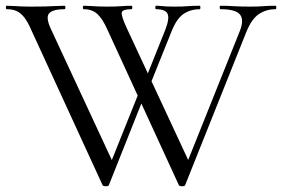

<svg xmlns="http://www.w3.org/2000/svg" viewBox="-24 -645 981 668"><path d="M484.2 -326.2 354.8 -1Q353.8 3 344.3 3Q334.8 3 332.8 -1L84.2 -542Q72.6 -568.8 60.6 -584.2Q48.6 -599.6 34.3 -606.3Q20 -613 -0.6 -613Q-3.6 -613 -3.6 -619Q-3.6 -625 -0.6 -625Q13 -625 25.9 -624Q38.8 -623 52.7 -622.5Q66.6 -622 82 -622Q110.2 -622 131.5 -622.5Q152.8 -623 169.4 -624Q186 -625 200.6 -625Q203.6 -625 203.6 -619Q203.6 -613 200.6 -613Q162 -613 148 -599.7Q134 -586.4 152 -546.4L373.8 -69.4L338.2 -21.2L469.2 -347.8ZM934.6 -625Q937.4 -625 937.4 -619Q937.4 -613 934.6 -613Q902.4 -613 877.1 -596.3Q851.8 -579.6 833.2 -534.2L620.2 -1Q619.2 3 609.7 3Q600.2 3 598.2 -1L349.6 -542Q332.8 -579.8 314.6 -596.4Q296.4 -613 267.2 -613Q264.2 -613 264.2 -619Q264.2 -625 267.2 -625Q280.4 -625 293.2 -624Q306 -623 319.5 -622.5Q333 -622 347.6 -622Q379.6 -622 398.9 -623.5Q418.2 -625 433.4 -625Q436.4 -625 436.4 -619Q436.4 -613 433.4 -613Q402.4 -613 399.7 -601.7Q397 -590.4 417.4 -546.4L639.6 -69.4L603.8 -21.2L810.6 -537.6Q825.8 -576.4 810.7 -594.7Q795.6 -613 743.2 -613Q740.2 -613 740.2 -619Q740.2 -625 743.2 -625Q766.8 -625 788.9 -623.5Q811 -622 845.6 -622Q874.4 -622 892 -623.5Q909.6 -625 934.6 -625ZM473.6 -347.8 550.4 -539.6Q566.2 -579.4 559.3 -596.2Q552.4 -613 518.6 -613Q516.4 -613 516.4 -619Q516.4 -625 518.6 -625Q529.4 -625 537.6 -624Q545.8 -623 556.5 -622.5Q567.2 -622 584.4 -622Q611.8 -622 629.3 -623.5Q646.8 -625 671.2 -625Q673.2 -625 673.2 -619Q673.2 -613 671.2 -613Q639.6 -613 615 -596.8Q590.4 -580.6 572.2 -534.2L488.6 -326.2Z"/></svg>

Font: Cormorant Light
Style: Regular
Weight: 300
Designer: Christian Thalmann (Catharsis Fonts)
Foundry: Catharsis Fonts
Version: Version 4.000